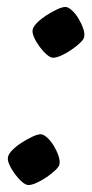

<svg xmlns="http://www.w3.org/2000/svg" viewBox="-20 -532 264 552"><path d="M62 0Q54 0 43.5 -9Q33 -18 23 -31.5Q13 -45 7 -58.5Q1 -72 3 -81Q5 -90 16 -101Q27 -112 42.5 -122Q58 -132 73 -139Q88 -146 97 -146Q105 -146 115.5 -136.5Q126 -127 134.5 -113Q143 -99 148 -84.5Q153 -70 151 -60Q150 -53 139.5 -43Q129 -33 114.5 -23Q100 -13 85.5 -6.5Q71 0 62 0ZM133 -366Q125 -366 114.5 -375Q104 -384 94 -397.5Q84 -411 78 -424.5Q72 -438 74 -447Q76 -456 87 -467Q98 -478 113.5 -488Q129 -498 144 -505Q159 -512 168 -512Q176 -512 186.5 -502.5Q197 -493 205.5 -479Q214 -465 219 -450.5Q224 -436 222 -426Q221 -419 210.5 -409Q200 -399 185.5 -389Q171 -379 156.5 -372.5Q142 -366 133 -366Z"/></svg>

Font: Texturina 12pt Medium
Style: Italic
Weight: 500
Italic angle: -11°
Designer: Guillermo Torres Carreño
Foundry: Omnibus-Type
Version: Version 1.002